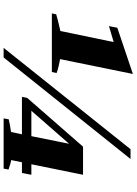

<svg xmlns="http://www.w3.org/2000/svg" viewBox="133 -886 753 1059"><g transform="rotate(90 509.5 -356.5)"><path d="M59 -290Q88 -299 151 -313L212 -607L124 -581L133 -627L388 -713L306 -311Q321 -309 344.5 -303.5Q368 -298 383 -292L377 -266H54ZM803 -700H857L297 0H244ZM520 -130 789 -438H944L886 -153H944L934 -101H875L863 -42Q877 -40 915 -27L910 0H633L638 -28Q662 -34 708 -41L721 -101H514ZM731 -153 773 -361 591 -153Z"/></g></svg>

Font: Trirong ExtraBold
Style: Italic
Weight: 800
Italic angle: -12°
Designer: Katatrad Team
Foundry: CadsonDemak
Version: Version 1.001